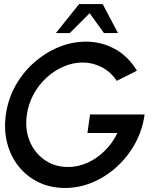

<svg xmlns="http://www.w3.org/2000/svg" viewBox="-20 -919 788 952"><path d="M302.5 13Q229.5 13 171 -15.5Q112.5 -44 72.5 -94Q32.5 -144 15.5 -210Q-1.5 -276 9 -350.5Q20 -429 57.2 -495Q94.5 -561 150 -609.8Q205.5 -658.5 271.5 -685.5Q337.5 -712.5 406 -712.5Q483 -712.5 549.5 -676.2Q616 -640 659 -568.5L559 -518Q529 -563 484.5 -586Q440 -609 390.5 -609Q342 -609 295.8 -589.2Q249.5 -569.5 211 -534.2Q172.5 -499 146.5 -451.5Q120.5 -404 113 -349Q103 -277.5 127.2 -219Q151.5 -160.5 201.5 -125.8Q251.5 -91 318 -91Q367 -91 413.8 -112Q460.5 -133 499.2 -171Q538 -209 562 -259.5H413.5L426.5 -351.5H697Q687 -276.5 651.5 -210.5Q616 -144.5 561.5 -94.2Q507 -44 440.5 -15.5Q374 13 302.5 13ZM489 -899 565 -755H495.5L424.5 -853.5L326 -755H257L372.5 -899Z"/></svg>

Font: Urbanist SemiBold
Style: Italic
Weight: 600
Italic angle: -8°
Designer: Corey Hu
Foundry: Corey Hu
Version: Version 1.321; ttfautohint (v1.8.4.7-5d5b)